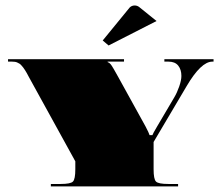

<svg xmlns="http://www.w3.org/2000/svg" viewBox="-20 -666 792 686"><path d="M539.3 -590.9 368 -503.5 347 -521.4 443.2 -639Q450.6 -646.4 461.1 -646.4Q469.4 -646.4 476.4 -641.6ZM8.7 -454.5H423.1V-445.8H364.5V-444.1Q368.4 -442.7 371.9 -439.9Q375.4 -437.1 379.6 -430.5Q383.7 -424 385.9 -420.2Q388.1 -416.5 394.2 -405.6Q400.3 -394.7 403 -389.9L500 -214.2Q512.2 -191 514.4 -183.1H524.5Q525.8 -187.9 541.1 -213.7L602.7 -318.2Q612.8 -335.2 620.4 -357.3Q628.1 -379.4 628.1 -394.7Q628.1 -417.4 616.7 -431.6Q605.3 -445.8 582.2 -445.8H567.3V-454.5H743V-445.8H738.6Q698.4 -445.8 646.9 -358.4L528.8 -158.7V-61.2Q528.8 -25.8 537.4 -17.3Q545.9 -8.7 581.3 -8.7H616.3V0H161.7V-8.7H196.7Q232.1 -8.7 240.6 -17.3Q249.1 -25.8 249.1 -61.2V-89.6L90.5 -377.6Q87.8 -382 82.8 -391.6Q77.8 -401.2 75.8 -404.7Q73.9 -408.2 69.5 -415.2Q65.1 -422.2 62.9 -424.8Q60.8 -427.4 56.8 -432Q52.9 -436.6 49.8 -438.4Q46.8 -440.1 42.4 -442.3Q38 -444.5 33.4 -445.1Q28.8 -445.8 23.2 -445.8H8.7Z"/></svg>

Font: FoglihtenBlackPcs
Style: BlackPcs
Weight: 900
Version: Version 0.75